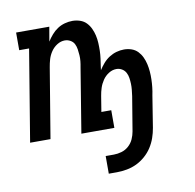

<svg xmlns="http://www.w3.org/2000/svg" viewBox="-81 -611 913 900"><g transform="rotate(-10 375.0 -160.5)"><path d="M365 207V123H404Q422 123 441 117.5Q460 112 475 98.5Q490 85 498 67Q506 49 509 31L536 -132Q538 -147 539.5 -161.5Q541 -176 540.5 -190Q540 -204 538 -218Q536 -232 529.5 -244Q523 -256 511 -263Q499 -270 485 -270Q466 -270 448.5 -259Q431 -248 419.5 -231Q408 -214 402 -195.5Q396 -177 393 -158L381 -84H428V0H271L321 -306Q324 -321 325.5 -335.5Q327 -350 326 -364Q325 -378 323 -392Q321 -406 315 -418Q309 -430 296.5 -437Q284 -444 270 -444Q251 -444 233.5 -433Q216 -422 204.5 -405Q193 -388 187.5 -369.5Q182 -351 179 -332L124 0H27L99 -436H52V-520H210L198 -451Q208 -467 221 -482Q234 -497 250 -507.5Q266 -518 284.5 -523Q303 -528 321 -528Q340 -528 357.5 -522Q375 -516 387 -503.5Q399 -491 406.5 -475Q414 -459 418 -441.5Q422 -424 423 -405.5Q424 -387 423.5 -368Q423 -349 420.5 -330.5Q418 -312 415 -293L413 -277Q423 -293 436 -308Q449 -323 465.5 -333.5Q482 -344 500 -349Q518 -354 536 -354Q555 -354 572 -348Q589 -342 601 -329.5Q613 -317 620.5 -301Q628 -285 632 -267.5Q636 -250 637.5 -231.5Q639 -213 638.5 -194Q638 -175 636 -156.5Q634 -138 630 -119L606 31Q602 55 594 78Q586 101 572.5 122Q559 143 539.5 160Q520 177 498 187.5Q476 198 451.5 202.5Q427 207 404 207Z"/></g></svg>

Font: Iosevka Etoile Medium
Style: Italic
Weight: 500
Italic angle: -9°
Designer: Belleve Invis
Foundry: Belleve Invis
Version: Version 22.1.2; ttfautohint (v1.8.4)